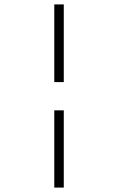

<svg xmlns="http://www.w3.org/2000/svg" viewBox="-20 -716 536 870"><path d="M226 -696H269V-344H226ZM226 -216H269V134H226Z"/></svg>

Font: New Athena Unicode
Style: Regular
Weight: 400
Designer: J. Rusten 1997; rev. by R. Hancock 2001, 2002, rev. by D. Mastronarde 2002-2021
Foundry: GreekKeys New Athena Unicode
Version: Version 5.008